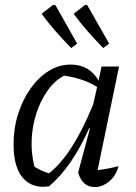

<svg xmlns="http://www.w3.org/2000/svg" viewBox="-20 -753 551 779"><path d="M179 3Q111 13 73 -31Q35 -75 35 -167Q35 -232 53.5 -290.5Q72 -349 104 -394Q136 -439 177.5 -465Q219 -491 266 -491Q343 -491 380 -426L392 -483H463L376 -63Q396 -65 417 -69Q438 -73 461 -79Q451 -40 423 -17Q395 6 365 6Q314 6 297 -53L345 -232L342 -233Q306 -153 266 -95Q226 -37 179 3ZM120 -76Q134 -68 148.5 -61Q163 -54 179 -50Q274 -124 358 -329L374 -400Q319 -435 240 -446Q202 -426 173.5 -386Q145 -346 128 -294.5Q111 -243 108.5 -186.5Q106 -130 120 -76ZM269 -558Q229 -599 200.5 -632Q172 -665 149 -697L195 -733L205 -732L293 -576ZM399 -558Q359 -599 330.5 -632Q302 -665 279 -697L325 -733L334 -732L423 -576Z"/></svg>

Font: Piazzolla
Style: Italic
Weight: 400
Italic angle: -11.3°
Designer: Juan Pablo del Peral
Foundry: Huerta Tipografica
Version: Version 1.330